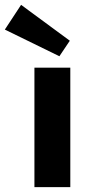

<svg xmlns="http://www.w3.org/2000/svg" viewBox="-77 -772 375 792"><path d="M211 -604 10 -752 -57 -650 168 -540ZM213 0V-493H65V0Z"/></svg>

Font: SnT
Style: Bold
Weight: 700
Designer: Natanael Gama
Version: Version 1.001;PS 001.001;hotconv 1.0.70;makeotf.lib2.5.58329